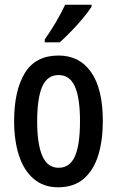

<svg xmlns="http://www.w3.org/2000/svg" viewBox="-20 -786 498 816"><path d="M417 -271Q417 -189 397.5 -126Q378 -63 336 -26.5Q294 10 227 10Q165 10 123 -26Q81 -62 60.5 -125.5Q40 -189 40 -271Q40 -401 85.5 -475.5Q131 -550 229 -550Q318 -550 367.5 -479Q417 -408 417 -271ZM138 -270Q138 -173 160 -123Q182 -73 229 -73Q277 -73 298.5 -122Q320 -171 320 -271Q320 -369 298.5 -418Q277 -467 229 -467Q181 -467 159.5 -418Q138 -369 138 -270ZM369 -757Q356 -737 332.5 -708.5Q309 -680 282 -652.5Q255 -625 234 -606H170V-618Q198 -658 219.5 -695Q241 -732 257 -766H369Z"/></svg>

Font: Noto Sans Thai ExtCond Med
Style: Regular
Weight: 500
Width: 2
Designer: Monotype Design Team
Foundry: Monotype Imaging Inc.
Version: Version 2.002; ttfautohint (v1.8.4.7-5d5b)